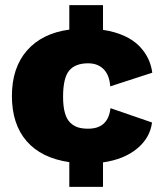

<svg xmlns="http://www.w3.org/2000/svg" viewBox="-20 -620 621 740"><path d="M247.1 100.1V4.9Q139.2 -10.7 82.5 -76.2Q25.9 -141.6 25.9 -250Q25.9 -358.9 84 -425.3Q142.1 -491.7 247.1 -505.9V-600.1H377V-504.9Q423.3 -498 459 -481.7Q494.6 -465.3 516.6 -442.6Q538.6 -419.9 550.8 -394.5Q563 -369.1 566.9 -339.8L404.8 -287.1Q401.9 -330.6 379.4 -353.3Q356.9 -376 319.8 -376Q270 -376 246.6 -347.9Q223.1 -319.8 223.1 -247.1Q223.1 -209.5 230.2 -184.6Q237.3 -159.7 251.2 -146.7Q265.1 -133.8 281.2 -128.9Q297.4 -124 319.8 -124Q397 -124 405.8 -203.1L565.9 -147.9Q558.6 -88.9 508.5 -47.4Q458.5 -5.9 377 5.9V100.1Z"/></svg>

Font: Work Sans Black
Style: Regular
Weight: 900
Designer: Wei Huang
Foundry: Wei Huang
Version: Version 2.012